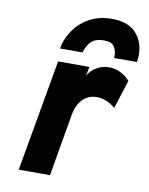

<svg xmlns="http://www.w3.org/2000/svg" viewBox="-84 -803 673 865"><g transform="rotate(10 252.5 -371.0)"><path d="M62 0 152 -511H295L287 -469Q299 -493 326 -509Q353 -525 383 -525Q435.5 -525 479 -480L437 -348Q420.5 -364 397.5 -373.5Q374.5 -383 352 -383Q326 -383 306 -371.2Q286 -359.5 272.8 -337.5Q259.5 -315.5 254 -284L205 0ZM150 -570Q158 -615 185 -654.2Q212 -693.5 255.8 -717.8Q299.5 -742 358 -742Q433 -742 469 -702Q505 -662 505 -604Q505 -596.5 504.2 -587.8Q503.5 -579 502 -570H398Q398 -573 398 -576.5Q398 -580 398 -583Q398 -603.5 386.5 -621.8Q375 -640 339 -640Q296.5 -640 277.5 -617Q258.5 -594 254 -570Z"/></g></svg>

Font: Overpass Black
Style: Italic
Weight: 900
Italic angle: -10°
Designer: Delve Withrington, Dave Bailey, Thomas Jockin
Foundry: Delve Fonts LLC
Version: Version 4.000